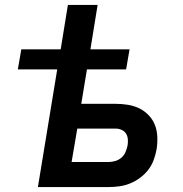

<svg xmlns="http://www.w3.org/2000/svg" viewBox="-20 -755 740 775"><path d="M133 0 211 -475H52L66 -556H225L254 -735H374L345 -556H503L489 -475H331L308 -336H446Q471 -336 496 -332Q521 -328 542.5 -317.5Q564 -307 580.5 -289.5Q597 -272 605.5 -250Q614 -228 615 -202.5Q616 -177 612 -152Q608 -130 600 -108.5Q592 -87 578 -69Q564 -51 545 -37Q526 -23 505 -14.5Q484 -6 462 -3Q440 0 419 0ZM418 -101Q431 -101 445 -105Q459 -109 470 -118.5Q481 -128 486.5 -141Q492 -154 495 -168Q497 -180 496 -193Q495 -206 488.5 -216Q482 -226 470.5 -231Q459 -236 446 -236H292L269 -101Z"/></svg>

Font: Iosevka Aile Oblique
Style: Bold
Weight: 700
Italic angle: -9°
Designer: Belleve Invis
Foundry: Belleve Invis
Version: Version 31.1.0; ttfautohint (v1.8.4)